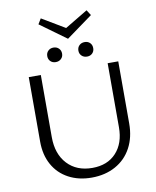

<svg xmlns="http://www.w3.org/2000/svg" viewBox="-104 -1074 944 1160"><g transform="rotate(-10 367.5 -494.5)"><path d="M368 -845 207 -962 227 -995 368 -911 508 -995 529 -962ZM271 -808Q291 -808 304 -795.5Q317 -783 317 -763Q317 -744 304 -731.5Q291 -719 271 -719Q251 -719 238.5 -731.5Q226 -744 226 -763Q226 -783 239 -795.5Q252 -808 271 -808ZM463 -808Q483 -808 495.5 -795.5Q508 -783 508 -763Q508 -744 495.5 -731.5Q483 -719 463 -719Q443 -719 430 -731.5Q417 -744 417 -763Q417 -783 430 -795.5Q443 -808 463 -808ZM643 -658V-277Q643 -192 608.5 -128Q574 -64 510.5 -29Q447 6 364 6Q284 6 222.5 -27Q161 -60 127.5 -120.5Q94 -181 94 -262V-658H168V-277Q168 -173 225 -112Q282 -51 378 -51Q471 -51 524.5 -109Q578 -167 578 -265V-658Z"/></g></svg>

Font: Ysabeau SC
Style: Regular
Weight: 400
Designer: Christian Thalmann (Catharsis Fonts)
Version: Version 0.003